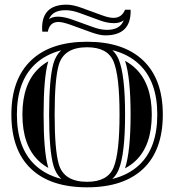

<svg xmlns="http://www.w3.org/2000/svg" viewBox="-20 -801 755 832"><path d="M211.4 -84Q192.9 -149.2 192.9 -304.7Q192.9 -460.2 211.4 -525.4Q221.4 -560.8 245.1 -583Q176.3 -564.9 131.3 -522Q53.2 -447.8 53.2 -304.7Q53.2 -161.1 130.6 -87.2Q175.8 -43.9 245.4 -25.9Q221.4 -48.3 211.4 -84ZM466.8 -583.7Q484.6 -566.9 494.4 -543.2Q522 -476.1 522 -304.7Q522 -133.3 494.4 -66.2Q484.6 -42.2 466.6 -25.4Q538.3 -43.2 584.5 -87.4Q661.6 -160.9 661.6 -304.7Q661.6 -447.8 583.5 -522Q537.6 -565.9 466.8 -583.7ZM188.2 -77.6 189.7 -73.2Q166 -86.4 147 -104.5Q77.1 -171.4 77.1 -304.7Q77.1 -437.5 147.7 -504.6Q166.3 -522.5 189.5 -535.4L188.2 -531.7Q168.9 -463.4 168.9 -304.7Q168.9 -146 188.2 -77.6ZM521.7 -71.5Q545.9 -145 545.9 -304.7Q545.9 -463.9 522 -537.4Q547.1 -523.7 567.1 -504.6Q637.7 -437.5 637.7 -304.7Q637.7 -171.1 568.1 -104.7Q547.6 -85.2 521.7 -71.5ZM357.4 10.7Q198.2 10.7 113.8 -70.1Q29.3 -150.9 29.3 -304.7Q29.3 -458 114.7 -539.3Q199.5 -620.1 357.4 -620.1Q515.1 -620.1 600.1 -539.3Q685.5 -458 685.5 -304.7Q685.5 -150.9 601.1 -70.1Q516.1 10.7 357.4 10.7ZM357.4 -13.2Q446.5 -13.2 472.2 -75.2Q498 -138.4 498 -304.7Q498 -471.4 472.2 -534.2Q446.5 -596.2 357.4 -596.2Q256.3 -596.2 234.4 -518.8Q216.8 -456.8 216.8 -304.7Q216.8 -152.6 234.4 -90.6Q256.3 -13.2 357.4 -13.2ZM545.9 -758.8Q546.1 -755.6 546.1 -752.4Q546.1 -647.7 436.5 -647.7Q412.4 -647.7 376.5 -660.6L285.9 -693.4Q251.5 -705.8 233.2 -705.8Q195.3 -705.8 187.3 -663.8H163.3Q162.4 -671.9 162.4 -679.2Q162.4 -780.8 268.8 -780.8Q295.9 -780.8 332.8 -767.3L423.1 -734.4Q452.6 -723.6 471.9 -723.6Q507.3 -723.6 522 -758.8ZM516.1 -713.1Q500 -700.7 474.1 -700.7Q445.6 -700.7 414.8 -711.9L324.5 -744.9Q291.5 -756.8 264.2 -756.8Q207.3 -756.8 192.1 -717.5Q206.3 -728.8 231 -728.8Q258.1 -728.8 293.9 -715.8L384.5 -683.1Q416.5 -671.6 443.4 -671.6Q500.5 -671.6 516.1 -713.1Z"/></svg>

Font: itsadzokeS01
Style: Regular
Weight: 600
Width: 6
Version: Version 0.46